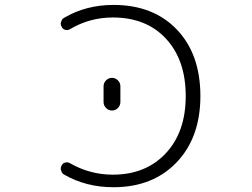

<svg xmlns="http://www.w3.org/2000/svg" viewBox="-20 -784 1040 792"><path d="M445.3 -711.9Q349.6 -711.9 267.6 -663.1Q258.8 -658.2 248.5 -661.1Q238.3 -664.1 234.4 -673.8Q230.5 -679.7 230.5 -686.5Q230.5 -690.4 232.4 -694.3Q235.4 -706.1 245.1 -710.9Q335 -763.7 448.2 -763.7Q612.3 -763.7 709.5 -662.1Q806.6 -560.5 806.6 -387.7Q806.6 -216.8 708.5 -114.3Q610.4 -11.7 448.2 -11.7Q335 -11.7 245.1 -63.5Q235.4 -68.4 232.4 -80.1Q230.5 -84 230.5 -87.9Q230.5 -94.7 234.4 -101.6Q238.3 -110.4 248.5 -113.3Q258.8 -116.2 267.6 -111.3Q350.6 -63.5 445.3 -63.5Q581.1 -63.5 663.6 -151.4Q746.1 -239.3 746.1 -387.7Q746.1 -536.1 665 -624Q584 -711.9 445.3 -711.9ZM407.2 -363.3V-427.7Q407.2 -442.4 417.5 -452.6Q427.7 -462.9 441.9 -462.9Q456.1 -462.9 466.3 -452.6Q476.6 -442.4 476.6 -427.7V-363.3Q476.6 -348.6 466.3 -338.4Q456.1 -328.1 441.9 -328.1Q427.7 -328.1 417.5 -338.4Q407.2 -348.6 407.2 -363.3Z"/></svg>

Font: Rounded-L Mgen+ 1m light
Style: Regular
Weight: 200
Designer: [Source Han Sans]
Ryoko NISHIZUKA  (kana & ideographs); Paul D. Hunt (Latin, Greek & Cyrillic); Wenlong ZHANG  (bopomofo
Version: Version 1.059.20150602